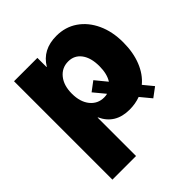

<svg xmlns="http://www.w3.org/2000/svg" viewBox="-200 -658 993 993"><g transform="rotate(-45 297.0 -161.5)"><path d="M50.8 204.1V-515.6H221.7V-448.7H223.6Q270.5 -526.9 371.6 -526.9Q437 -526.9 486.8 -492.7Q536.6 -458.5 564.7 -397.9Q592.8 -337.4 592.8 -258.8Q592.8 -184.6 569.8 -127.2Q546.9 -69.8 504.9 -35.2L548.8 18.1L497.6 56.2L449.2 -2.4Q412.6 11.2 370.1 11.2Q265.6 11.2 225.6 -76.7H223.6V204.1ZM344.7 -229.5 396 -167Q418.5 -201.7 418.5 -258.8Q418.5 -319.8 392.3 -355Q366.2 -390.1 321.3 -390.1Q274.9 -390.1 245.8 -354.2Q216.8 -318.4 216.8 -258.8Q216.8 -198.2 245.8 -162.4Q274.9 -126.5 321.3 -126.5Q334 -126.5 345.2 -129.4L293.9 -191.4Z"/></g></svg>

Font: Inter Display Extra Bold
Style: Regular
Weight: 800
Designer: Rasmus Andersson
Foundry: rsms
Version: Version 4.000;git-4fc901f